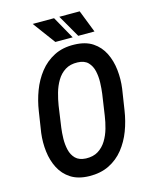

<svg xmlns="http://www.w3.org/2000/svg" viewBox="-131 -977 847 1071"><g transform="rotate(-15 292.0 -441.0)"><path d="M552.2 -413.6 533.7 -293.5Q524.9 -234.4 504.2 -179.4Q483.4 -124.5 449 -81.3Q414.6 -38.1 364.7 -13.4Q314.9 11.2 248.5 9.8Q185.5 8.3 144.3 -18.3Q103 -44.9 80.6 -88.6Q58.1 -132.3 51.8 -185.3Q45.4 -238.3 52.2 -292.5L70.8 -413.6Q79.6 -472.2 100.3 -527.3Q121.1 -582.5 156 -627Q190.9 -671.4 241 -697Q291 -722.7 357.9 -720.7Q421.9 -719.2 462.9 -691.9Q503.9 -664.6 525.9 -620.1Q547.9 -575.7 553.7 -521.7Q559.6 -467.8 552.2 -413.6ZM419.4 -292.5 437.5 -415.5Q441.4 -444.3 442.6 -478.8Q443.8 -513.2 436.8 -544.9Q429.7 -576.7 409.4 -597.7Q389.2 -618.7 349.6 -620.1Q307.1 -621.6 277.8 -603Q248.5 -584.5 230 -553.2Q211.4 -522 201.2 -485.6Q190.9 -449.2 185.5 -414.6L168 -292Q164.1 -263.7 163.3 -229.5Q162.6 -195.3 169.9 -164.3Q177.2 -133.3 197.5 -112.8Q217.8 -92.3 256.8 -90.3Q299.3 -88.9 328.1 -106.9Q356.9 -125 375.5 -155.3Q394 -185.5 404.3 -221.9Q414.6 -258.3 419.4 -292.5ZM359.9 -762.2 287.1 -892.1H163.6L259.8 -762.2ZM485.8 -762.2 435.1 -892.1H317.4L392.1 -762.2Z"/></g></svg>

Font: Roboto Condensed Medium
Style: Italic
Weight: 500
Italic angle: -12°
Designer: Christian Robertson
Foundry: Google
Version: Version 3.0; 2020